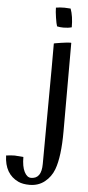

<svg xmlns="http://www.w3.org/2000/svg" viewBox="-185 -679 507 1108"><g transform="rotate(5 68.5 -125.0)"><path d="M93 -639Q114 -643 142 -643Q149 -643 161 -642Q173 -641 178 -641Q194 -598 194 -534Q173 -528 146 -528Q125 -528 109 -532Q104 -546 98.5 -581.5Q93 -617 93 -639ZM96 266 99 -291V-431H98Q98 -433 138.5 -439Q179 -445 194 -445L199 -444V67Q199 215 171 290Q154 335 117.5 364Q81 393 30 393Q-9 393 -35 381Q-116 343 -119 236Q-90 232 -69 232L-19 236Q-19 291 -3.5 321.5Q12 352 35 352H36Q96 352 96 266Z"/></g></svg>

Font: Ponomar Unicode TT
Style: Regular
Weight: 400
Designer: Vladislav V. Dorosh, Yuri A.W. Shardt, Nikita Simmons, Aleksandr Andreev
Foundry: Ponomar Project
Version: 1.1